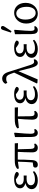

<svg xmlns="http://www.w3.org/2000/svg" viewBox="1600 -2406 819 4059"><g transform="rotate(-90 2009.5 -376.5)"><path d="M225 13C299 13 372 -12 421 -65L406 -90C344 -53 293 -47 244 -47C164 -47 123 -82 123 -133C123 -177 153 -224 270 -224C285 -224 295 -224 328 -222V-286C298 -285 280 -284 260 -284C175 -284 133 -315 133 -368C133 -421 176 -451 255 -451C275 -451 292 -449 315 -444L305 -461H234L286 -422C318 -398 337 -389 359 -389C388 -389 405 -413 405 -438C381 -469 324 -487 254 -487C117 -487 58 -432 58 -360C58 -296 116 -246 221 -242V-254C118 -253 40 -198 40 -117C40 -33 119 13 225 13Z M555 13C613 13 648 -20 655 -105C664 -213 664 -328 665 -442H622C618 -310 614 -180 599 -48L633 -94C591 -93 550 -88 517 -81C504 -71 496 -60 496 -36C496 -5 520 13 555 13ZM476 -387 637 -410H858L1013 -405L1009 -474H658C556 -474 519 -461 469 -422L476 -387ZM917 13C955 13 980 -4 1004 -39L996 -64C982 -59 965 -55 952 -55C913 -55 893 -72 891 -139L882 -442H830C824 -332 818 -202 818 -110C818 -27 848 13 917 13Z M1232 13C1267 13 1295 -10 1311 -39L1303 -64C1289 -59 1273 -55 1259 -55C1228 -55 1213 -71 1211 -135C1210 -204 1218 -278 1234 -477L1224 -487L1141 -469L1143 -125C1144 -29 1171 13 1232 13Z M1333 -387 1553 -410 1770 -405 1766 -474H1536C1433 -474 1379 -464 1326 -422L1333 -387ZM1608 13C1646 13 1671 -4 1695 -39L1687 -64C1673 -59 1656 -55 1643 -55C1604 -55 1583 -72 1582 -139L1578 -442H1530C1521 -333 1509 -202 1509 -110C1509 -27 1539 13 1608 13Z M2023 13C2097 13 2170 -12 2219 -65L2204 -90C2142 -53 2091 -47 2042 -47C1962 -47 1921 -82 1921 -133C1921 -177 1951 -224 2068 -224C2083 -224 2093 -224 2126 -222V-286C2096 -285 2078 -284 2058 -284C1973 -284 1931 -315 1931 -368C1931 -421 1974 -451 2053 -451C2073 -451 2090 -449 2113 -444L2103 -461H2032L2084 -422C2116 -398 2135 -389 2157 -389C2186 -389 2203 -413 2203 -438C2179 -469 2122 -487 2052 -487C1915 -487 1856 -432 1856 -360C1856 -296 1914 -246 2019 -242V-254C1916 -253 1838 -198 1838 -117C1838 -33 1917 13 2023 13Z M2282 4 2361 10 2546 -424 2513 -506 2275 -9 2282 4ZM2711 13C2741 13 2771 -13 2787 -49L2777 -74C2761 -68 2749 -65 2734 -65C2704 -65 2685 -83 2663 -152L2517 -610C2488 -701 2441 -740 2375 -740C2326 -740 2291 -713 2267 -674L2287 -631C2310 -645 2339 -655 2371 -655C2422 -655 2448 -638 2474 -567L2529 -418L2603 -134C2636 -8 2672 13 2711 13Z M3002 13C3076 13 3149 -12 3198 -65L3183 -90C3121 -53 3070 -47 3021 -47C2941 -47 2900 -82 2900 -133C2900 -177 2930 -224 3047 -224C3062 -224 3072 -224 3105 -222V-286C3075 -285 3057 -284 3037 -284C2952 -284 2910 -315 2910 -368C2910 -421 2953 -451 3032 -451C3052 -451 3069 -449 3092 -444L3082 -461H3011L3063 -422C3095 -398 3114 -389 3136 -389C3165 -389 3182 -413 3182 -438C3158 -469 3101 -487 3031 -487C2894 -487 2835 -432 2835 -360C2835 -296 2893 -246 2998 -242V-254C2895 -253 2817 -198 2817 -117C2817 -33 2896 13 3002 13Z M3407 13C3442 13 3470 -10 3486 -39L3478 -64C3464 -59 3448 -55 3434 -55C3403 -55 3388 -71 3386 -135C3385 -204 3393 -278 3409 -477L3399 -487L3316 -469L3318 -125C3319 -29 3346 13 3407 13ZM3350 -556 3380 -543 3469 -679C3485 -703 3490 -713 3490 -729C3490 -751 3474 -766 3450 -766C3433 -766 3417 -756 3407 -727L3350 -556Z M3752 13C3866 13 3979 -83 3979 -244C3979 -398 3884 -487 3769 -487C3654 -487 3541 -392 3541 -232C3541 -71 3637 13 3752 13ZM3765 -32C3687 -32 3625 -107 3625 -250C3625 -354 3667 -442 3755 -442C3834 -442 3895 -364 3895 -221C3895 -117 3853 -32 3765 -32Z"/></g></svg>

Font: Source Serif Variable
Style: Regular
Weight: 389
Designer: Frank Grießhammer
Foundry: Adobe Systems Incorporated
Version: Version 3.001;hotconv 1.0.111;makeotfexe 2.5.65597